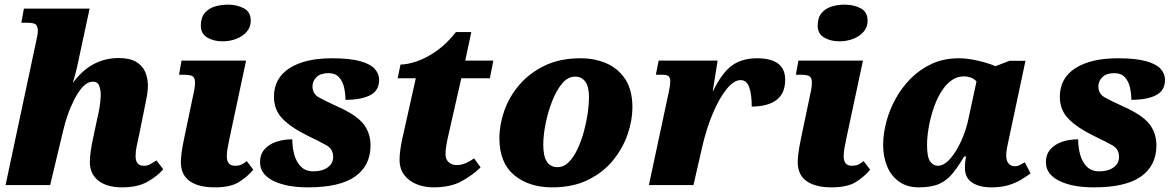

<svg xmlns="http://www.w3.org/2000/svg" viewBox="-20 -797 5065 827"><path d="M507 10Q440 10 403.5 -19Q367 -48 367 -99Q367 -118 370.5 -144Q374 -170 381 -202L398 -282Q403 -301 408.5 -333Q414 -365 414 -389Q414 -407 408 -426Q402 -445 380 -445Q357 -445 337 -423.5Q317 -402 300 -368.5Q283 -335 271 -300Q259 -265 253 -238L196 0H4L137 -625Q139 -635 141 -645.5Q143 -656 143 -664Q143 -679 136.5 -689Q130 -699 97 -699H72L83 -760H366L313 -513Q310 -499 304.5 -478Q299 -457 294 -443H296Q337 -497 385.5 -522Q434 -547 491 -547Q539 -547 566.5 -530.5Q594 -514 605.5 -487Q617 -460 617 -429Q617 -403 610.5 -371.5Q604 -340 599 -314L579 -215Q573 -188 568.5 -166.5Q564 -145 564 -125Q564 -83 599 -83Q615 -83 626 -89Q637 -95 654 -106L683 -68Q659 -39 616 -14.5Q573 10 507 10Z M939 -619Q900 -619 872.5 -635.5Q845 -652 845 -686Q845 -721 862 -741Q879 -761 905.5 -769Q932 -777 962 -777Q1000 -777 1030 -761.5Q1060 -746 1060 -708Q1060 -680 1042.5 -660Q1025 -640 997.5 -629.5Q970 -619 939 -619ZM905 10Q835 10 797 -17Q759 -44 759 -99Q759 -113 762 -138Q765 -163 775 -210L810 -377Q814 -394 817 -410.5Q820 -427 820 -442Q820 -460 811 -467.5Q802 -475 773 -475H751L762 -536H1040L970 -208Q963 -174 960 -157.5Q957 -141 957 -123Q957 -83 993 -83Q1008 -83 1018.5 -87.5Q1029 -92 1043 -103L1071 -66Q1046 -36 1009.5 -13Q973 10 905 10Z M1307 10Q1213 10 1156.5 -18.5Q1100 -47 1100 -98Q1100 -132 1119.5 -154Q1139 -176 1170.5 -186.5Q1202 -197 1239 -197Q1239 -161 1248 -129.5Q1257 -98 1277 -78.5Q1297 -59 1330 -59Q1368 -59 1391.5 -76Q1415 -93 1415 -121Q1415 -155 1386.5 -171Q1358 -187 1308 -211Q1236 -246 1198 -284.5Q1160 -323 1160 -380Q1160 -460 1226.5 -503Q1293 -546 1410 -546Q1487 -546 1531.5 -533.5Q1576 -521 1594.5 -500Q1613 -479 1613 -453Q1613 -407 1574.5 -387Q1536 -367 1468 -367Q1468 -394 1462 -420.5Q1456 -447 1440 -464.5Q1424 -482 1395 -482Q1361 -482 1343.5 -465Q1326 -448 1326 -425Q1326 -393 1353.5 -377.5Q1381 -362 1432 -339Q1515 -302 1545.5 -263Q1576 -224 1576 -171Q1576 -84 1510 -37Q1444 10 1307 10Z M1847 10Q1808 10 1774.5 -3.5Q1741 -17 1721 -43.5Q1701 -70 1701 -109Q1701 -127 1704 -149.5Q1707 -172 1711 -191L1771 -460H1693L1705 -519Q1734 -519 1774.5 -532.5Q1815 -546 1859.5 -577Q1904 -608 1944 -659H2010L1984 -536H2105L2090 -460H1967L1908 -200Q1903 -176 1901 -161Q1899 -146 1899 -132Q1899 -111 1912.5 -98.5Q1926 -86 1947 -86Q1967 -86 1986.5 -94.5Q2006 -103 2022 -115L2050 -76Q2015 -42 1967.5 -16Q1920 10 1847 10Z M2358 10Q2258 10 2194.5 -43Q2131 -96 2131 -202Q2131 -259 2152 -319.5Q2173 -380 2216.5 -431Q2260 -482 2325.5 -514Q2391 -546 2481 -546Q2542 -546 2592.5 -524Q2643 -502 2673.5 -455.5Q2704 -409 2704 -334Q2704 -279 2683.5 -219Q2663 -159 2621 -107Q2579 -55 2513.5 -22.5Q2448 10 2358 10ZM2381 -77Q2408 -77 2429.5 -98.5Q2451 -120 2467.5 -155Q2484 -190 2495 -230.5Q2506 -271 2511.5 -309.5Q2517 -348 2517 -377Q2517 -424 2501 -445.5Q2485 -467 2457 -467Q2426 -467 2401 -437Q2376 -407 2358 -360.5Q2340 -314 2330 -264Q2320 -214 2320 -174Q2320 -123 2336 -100Q2352 -77 2381 -77Z M2859 -393Q2862 -408 2864.5 -421Q2867 -434 2867 -449Q2867 -460 2861 -467.5Q2855 -475 2834 -475H2805L2817 -536H3071L3050 -404H3051Q3090 -484 3133 -515Q3176 -546 3240 -546Q3362 -546 3362 -454Q3362 -394 3324 -366Q3286 -338 3218 -338Q3218 -391 3207 -421.5Q3196 -452 3170 -452Q3141 -452 3109.5 -413Q3078 -374 3050.5 -309Q3023 -244 3005 -166L2967 0H2775Z M3596 -619Q3557 -619 3529.5 -635.5Q3502 -652 3502 -686Q3502 -721 3519 -741Q3536 -761 3562.5 -769Q3589 -777 3619 -777Q3657 -777 3687 -761.5Q3717 -746 3717 -708Q3717 -680 3699.5 -660Q3682 -640 3654.5 -629.5Q3627 -619 3596 -619ZM3562 10Q3492 10 3454 -17Q3416 -44 3416 -99Q3416 -113 3419 -138Q3422 -163 3432 -210L3467 -377Q3471 -394 3474 -410.5Q3477 -427 3477 -442Q3477 -460 3468 -467.5Q3459 -475 3430 -475H3408L3419 -536H3697L3627 -208Q3620 -174 3617 -157.5Q3614 -141 3614 -123Q3614 -83 3650 -83Q3665 -83 3675.5 -87.5Q3686 -92 3700 -103L3728 -66Q3703 -36 3666.5 -13Q3630 10 3562 10Z M3937 10Q3888 10 3853.5 -14Q3819 -38 3801.5 -79.5Q3784 -121 3784 -173Q3784 -220 3797.5 -271.5Q3811 -323 3837.5 -371.5Q3864 -420 3903.5 -459.5Q3943 -499 3994.5 -522.5Q4046 -546 4110 -546Q4138 -546 4168.5 -540.5Q4199 -535 4225.5 -527Q4252 -519 4268 -512L4328 -535H4397L4332 -229Q4330 -218 4325.5 -199Q4321 -180 4317.5 -160.5Q4314 -141 4314 -128Q4314 -104 4324.5 -92.5Q4335 -81 4350 -81Q4363 -81 4372 -86Q4381 -91 4394 -98L4419 -50Q4401 -37 4378 -23Q4355 -9 4324 0.5Q4293 10 4249 10Q4199 10 4167.5 -10.5Q4136 -31 4136 -75Q4136 -82 4137 -94.5Q4138 -107 4141 -123H4133Q4108 -81 4084 -51Q4060 -21 4026.5 -5.5Q3993 10 3937 10ZM4020 -83Q4046 -83 4072.5 -113Q4099 -143 4120.5 -190.5Q4142 -238 4152 -288L4186 -446Q4177 -457 4162.5 -462.5Q4148 -468 4131 -468Q4100 -468 4074.5 -448Q4049 -428 4030 -395Q4011 -362 3998.5 -322.5Q3986 -283 3979.5 -244Q3973 -205 3973 -174Q3973 -120 3986.5 -101.5Q4000 -83 4020 -83Z M4692 10Q4598 10 4541.5 -18.5Q4485 -47 4485 -98Q4485 -132 4504.5 -154Q4524 -176 4555.5 -186.5Q4587 -197 4624 -197Q4624 -161 4633 -129.5Q4642 -98 4662 -78.5Q4682 -59 4715 -59Q4753 -59 4776.5 -76Q4800 -93 4800 -121Q4800 -155 4771.5 -171Q4743 -187 4693 -211Q4621 -246 4583 -284.5Q4545 -323 4545 -380Q4545 -460 4611.5 -503Q4678 -546 4795 -546Q4872 -546 4916.5 -533.5Q4961 -521 4979.5 -500Q4998 -479 4998 -453Q4998 -407 4959.5 -387Q4921 -367 4853 -367Q4853 -394 4847 -420.5Q4841 -447 4825 -464.5Q4809 -482 4780 -482Q4746 -482 4728.5 -465Q4711 -448 4711 -425Q4711 -393 4738.5 -377.5Q4766 -362 4817 -339Q4900 -302 4930.5 -263Q4961 -224 4961 -171Q4961 -84 4895 -37Q4829 10 4692 10Z"/></svg>

Font: Noto Serif Black
Style: Italic
Weight: 900
Italic angle: -12°
Designer: Monotype Design Team
Foundry: Monotype Imaging Inc.
Version: Version 2.013